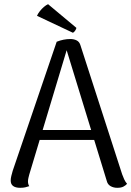

<svg xmlns="http://www.w3.org/2000/svg" viewBox="-20 -894 632 925"><path d="M319.4 -706Q335.8 -706 349.2 -699.4Q362.6 -692.8 367.5 -676.1L568.4 -54.5Q572.4 -43.2 578.2 -30.3Q584.1 -17.5 592.2 -8.4Q585.9 -1.1 575 4.8Q564.1 10.8 545.2 10.8Q526.7 10.8 512.6 2.7Q498.5 -5.5 494.6 -21.7L294.4 -674L307.3 -672.6L120.8 -52.5Q118.8 -44.8 116.8 -36.3Q114.8 -27.8 114.8 -20Q114.8 -12.8 116.5 -7Q118.2 -1.2 121 2.8Q111.9 6.1 102 8.4Q92 10.8 77.3 10.8Q54.5 10.8 42.8 1.8Q31.1 -7.1 31.6 -25.7Q31.6 -34.4 34.6 -46.7Q37.5 -59 41.3 -71.4L253.1 -692.9Q285.8 -706 319.4 -706ZM153.5 -267.8H471V-219.7H153.5ZM158.2 -817.8Q163.2 -829.1 172.1 -840.4Q181.1 -851.7 191.7 -860.8Q202.3 -869.9 211.6 -873.8L348 -759.8Q347.9 -755.8 342.6 -747.2Q337.2 -738.7 331.3 -736.2Z"/></svg>

Font: Arima Thin
Style: Regular
Weight: 100
Designer: Joana Correia and Natanael Gama
Foundry: NDISCOVER
Version: Version 1.101;gftools[0.9.23]